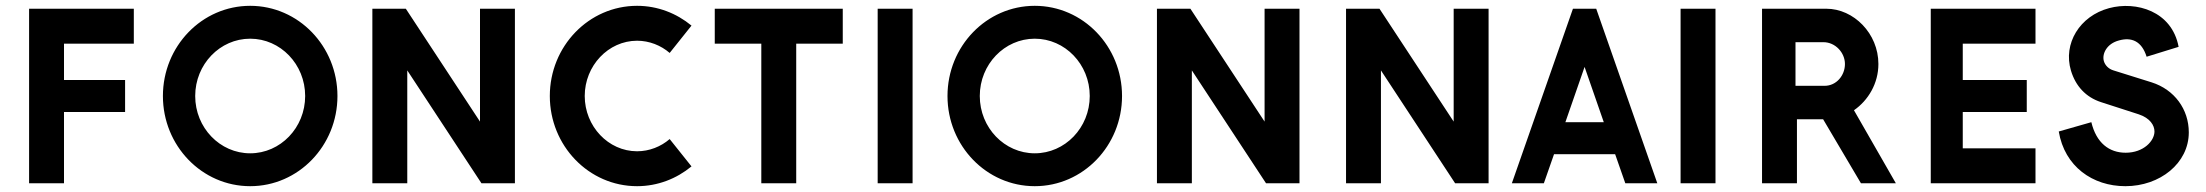

<svg xmlns="http://www.w3.org/2000/svg" viewBox="-20 -630 7583 660"><path d="M200 0V-245H410V-355H200V-480H440V-600H80V0Z M651 -300C651 -409 736 -497 840 -497C944 -497 1029 -409 1029 -300C1029 -191 944 -103 840 -103C736 -103 651 -191 651 -300ZM540 -300C540 -129 674 10 840 10C1006 10 1140 -129 1140 -300C1140 -471 1006 -610 840 -610C674 -610 540 -471 540 -300Z M1750 0V-600H1630V-212L1375 -600H1260V0H1380V-388L1635 0Z M2282 -152C2252 -126 2212 -110 2170 -110C2071 -110 1990 -196 1990 -300C1990 -404 2071 -490 2170 -490C2212 -490 2252 -474 2282 -448L2357 -542C2306 -584 2241 -610 2170 -610C2004 -610 1870 -471 1870 -300C1870 -129 2004 10 2170 10C2241 10 2306 -16 2357 -58L2282 -152Z M2437 -480H2597V0H2717V-480H2877V-600H2437Z M2997 0H3117V-600H2997Z M3348 -300C3348 -409 3433 -497 3537 -497C3641 -497 3726 -409 3726 -300C3726 -191 3641 -103 3537 -103C3433 -103 3348 -191 3348 -300ZM3237 -300C3237 -129 3371 10 3537 10C3703 10 3837 -129 3837 -300C3837 -471 3703 -610 3537 -610C3371 -610 3237 -471 3237 -300Z M4447 0V-600H4327V-212L4072 -600H3957V0H4077V-388L4332 0Z M5097 0V-600H4977V-212L4722 -600H4607V0H4727V-388L4982 0Z M5427 -400 5493 -210H5361ZM5567 0H5677L5467 -600H5387L5177 0H5287L5322 -100H5532Z M5757 0H5877V-600H5757Z M6248 -485C6289 -485 6322 -449 6322 -410C6322 -371 6293 -335 6252 -335H6152V-485ZM6247 -220 6377 0H6497L6353 -251C6402 -285 6437 -343 6437 -410C6437 -515 6352 -600 6258 -600H6037V0H6157V-220Z M6617 0H6977V-120H6727V-245H6947V-355H6727V-480H6977V-600H6617Z M7286 10C7405 10 7504 -69 7504 -175C7504 -254 7455 -322 7376 -347L7245 -388C7228 -393 7216 -406 7212 -420C7205 -445 7222 -480 7264 -491C7307 -503 7342 -489 7359 -435L7469 -469C7446 -592 7323 -627 7230 -602C7129 -575 7071 -480 7099 -387C7115 -334 7150 -296 7202 -279L7332 -237C7371 -224 7386 -199 7386 -178C7386 -146 7349 -105 7287 -105C7230 -105 7186 -139 7169 -210L7057 -178C7077 -58 7173 10 7286 10Z"/></svg>

Font: Gauge Heavy
Style: Bold
Weight: 900
Designer: Daniel Pimley
Foundry: Daniel Pimley
Version: Version 1.003;PS 001.001;hotconv 1.0.56